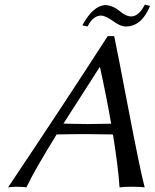

<svg xmlns="http://www.w3.org/2000/svg" viewBox="-20 -816 676 839"><path d="M552.2 -744.1Q581.5 -744.1 604.5 -781.2Q608.9 -788.6 613.3 -795.9L635.7 -790Q598.6 -700.2 529.8 -700.2Q503.9 -700.7 471.2 -726.1Q439.5 -747.6 421.9 -748Q388.7 -748 365.2 -705.1Q363.8 -702.1 362.8 -700.2L339.8 -705.1Q385.3 -789.6 439 -793.9Q471.7 -793.5 504.9 -766.1Q530.3 -744.6 552.2 -744.1ZM465.8 -275.4Q444.8 -396 417 -522H415L257.3 -275.9Q270.5 -275.9 300.8 -274.9Q344.2 -273.9 361.3 -273.9Q404.3 -273.9 465.8 -275.4ZM227.5 -228.5Q134.3 -78.1 95.2 2.9Q83 0 50.8 0Q27.3 0.5 15.1 2.9Q265.1 -370.1 450.7 -658.2H479Q496.6 -574.2 534.7 -373Q594.7 -59.6 612.3 2.9Q595.2 0 553.2 0Q520 0 502.4 2.9Q496.6 -86.4 473.6 -228.5Q402.3 -230 356.9 -230Q299.3 -230 227.5 -228.5Z"/></svg>

Font: Linux Biolinum Slanted O
Style: Slanted
Weight: 400
Designer: Philipp H. Poll
Foundry: Philipp H. Poll
Version: Version 1.0.4